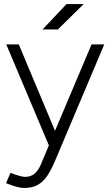

<svg xmlns="http://www.w3.org/2000/svg" viewBox="-20 -720 547 952"><path d="M99 212Q83 212 61 206Q39 200 10 188L32 137Q58 147 76 152Q94 157 104 157Q133 157 151.5 141Q170 125 182 97L239 -39L434 -500H497L252 80Q234 122 214.5 151.5Q195 181 167.5 196.5Q140 212 99 212ZM222 0 11 -500H73L266 -40L283 0ZM191 -574 310 -700H395L267 -574Z"/></svg>

Font: Figtree Light
Style: Regular
Weight: 300
Designer: Erik Kennedy
Foundry: Erik Kennedy
Version: Version 2.001;gftools[0.9.30]